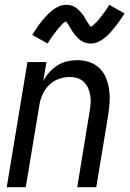

<svg xmlns="http://www.w3.org/2000/svg" viewBox="-20 -778 540 798"><path d="M8 0 94 -520H173L160 -442Q170 -461 185 -477.5Q200 -494 218.5 -506Q237 -518 258.5 -523Q280 -528 300 -528Q327 -528 351 -520Q375 -512 393 -495Q411 -478 420.5 -454.5Q430 -431 433.5 -405.5Q437 -380 435.5 -353.5Q434 -327 430 -301L380 0H301L352 -312Q355 -329 356.5 -346Q358 -363 355.5 -379.5Q353 -396 346.5 -411Q340 -426 329 -437Q318 -448 302.5 -453Q287 -458 270 -458Q247 -458 223.5 -449.5Q200 -441 182.5 -423Q165 -405 155.5 -382.5Q146 -360 143 -337L87 0ZM178 -597 114 -633Q125 -651 135.5 -666Q146 -681 156 -693Q166 -705 175.5 -715Q185 -725 197.5 -735Q210 -745 225 -751.5Q240 -758 255 -758Q260 -758 265 -757.5Q270 -757 275 -755.5Q280 -754 284 -752.5Q288 -751 292 -748.5Q296 -746 299.5 -743Q303 -740 306 -737.5Q309 -735 312.5 -731Q316 -727 319 -723.5Q322 -720 325 -716Q328 -712 330 -708.5Q332 -705 333.5 -702Q335 -699 338.5 -694Q342 -689 344.5 -684.5Q347 -680 349.5 -676.5Q352 -673 355 -669L359 -665V-664L355 -665L359 -668Q364 -670 366.5 -672.5Q369 -675 372.5 -678Q376 -681 377.5 -683Q379 -685 381.5 -687Q384 -689 385.5 -691Q387 -693 389 -695.5Q391 -698 393.5 -700.5Q396 -703 398 -706Q400 -709 402.5 -712Q405 -715 407.5 -718.5Q410 -722 412.5 -725.5Q415 -729 418 -733Q421 -737 423.5 -741Q426 -745 429 -749.5Q432 -754 434 -758L498 -722Q486 -704 475.5 -689Q465 -674 455 -662Q445 -650 436 -640Q427 -630 414.5 -620Q402 -610 387 -603.5Q372 -597 357 -597Q352 -597 347 -598Q342 -599 337 -600Q332 -601 328 -603Q324 -605 320 -607Q316 -609 312.5 -612Q309 -615 306 -618Q303 -621 299.5 -624.5Q296 -628 293 -631.5Q290 -635 287 -639Q284 -643 281.5 -646.5Q279 -650 277.5 -653Q276 -656 273 -661Q270 -666 267 -670.5Q264 -675 262 -678.5Q260 -682 256.5 -686Q253 -690 253 -691L257 -690L253 -688Q248 -686 245 -683.5Q242 -681 238.5 -677.5Q235 -674 234 -672Q233 -670 230.5 -668Q228 -666 226 -664Q224 -662 222 -659.5Q220 -657 218 -654.5Q216 -652 214 -649Q212 -646 209.5 -643Q207 -640 204.5 -636.5Q202 -633 199 -629.5Q196 -626 193.5 -622Q191 -618 188.5 -614Q186 -610 183 -605.5Q180 -601 178 -597Z"/></svg>

Font: Iosevka Term Oblique
Style: Regular
Weight: 400
Italic angle: -9°
Monospace: yes
Designer: Belleve Invis
Foundry: Belleve Invis
Version: Version 31.4.0